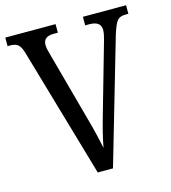

<svg xmlns="http://www.w3.org/2000/svg" viewBox="-107 -801 793 889"><g transform="rotate(-15 289.5 -357.0)"><path d="M72 -620Q63 -651 50.5 -662Q38 -673 13 -673H0V-714H241V-673H221Q171 -673 171 -633Q171 -623 173.5 -611Q176 -599 180 -586L269 -259Q282 -213 291 -175.5Q300 -138 307 -103Q314 -139 323 -175.5Q332 -212 346 -260L437 -579Q441 -593 444 -606.5Q447 -620 447 -631Q447 -673 392 -673H372V-714H579V-673H565Q538 -673 525.5 -658Q513 -643 498 -595L325 0H252Z"/></g></svg>

Font: Noto Serif Sinhala Condensed
Style: Regular
Weight: 400
Width: 3
Designer: Jelle Bosma - Monotype Design Team
Foundry: Monotype Imaging Inc.
Version: Version 2.007; ttfautohint (v1.8.4.7-5d5b)